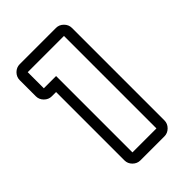

<svg xmlns="http://www.w3.org/2000/svg" viewBox="-139 -719 514 514"><g transform="rotate(-45 118.0 -461.5)"><path d="M80.6 -255.9Q68.4 -255.9 59.3 -264.9Q50.3 -273.9 50.3 -286.1V-544.9H34.2Q22 -544.9 12.9 -554Q3.9 -563 3.9 -575.2V-636.2Q3.9 -648.4 12.9 -657.5Q22 -666.5 34.2 -666.5H171.4Q183.6 -666.5 192.6 -657.5Q201.7 -648.4 201.7 -636.2V-286.1Q201.7 -273.9 192.6 -264.9Q183.6 -255.9 171.4 -255.9ZM171.4 -286.1V-636.2H34.2V-575.2H80.6V-286.1Z"/></g></svg>

Font: Akaash Gobhi Outlined
Style: Regular
Weight: 400
Designer: Kulbir Singh Thind, MD
Foundry: Punjab Online
Version: Version 1.200